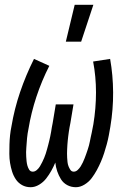

<svg xmlns="http://www.w3.org/2000/svg" viewBox="-20 -774 540 802"><path d="M108 8Q88 8 72 -1Q56 -10 46 -25Q36 -40 30.5 -57.5Q25 -75 22 -93.5Q19 -112 19 -131.5Q19 -151 19.5 -170Q20 -189 22 -208.5Q24 -228 28 -247Q40 -319 64 -389.5Q88 -460 122 -528L186 -499Q154 -436 132 -369.5Q110 -303 99 -236Q97 -227 95.5 -217Q94 -207 93 -197Q92 -187 91.5 -177.5Q91 -168 90 -158Q89 -148 89 -138.5Q89 -129 89.5 -119.5Q90 -110 91 -100.5Q92 -91 94.5 -82Q97 -73 102 -65Q107 -57 117 -57Q126 -57 134 -64Q142 -71 147 -79.5Q152 -88 156.5 -97Q161 -106 164.5 -114.5Q168 -123 171 -132Q174 -141 176.5 -150.5Q179 -160 181.5 -169Q184 -178 186 -187Q188 -196 190 -205Q192 -214 193.5 -223.5Q195 -233 196.5 -242Q198 -251 200 -260L213 -338H287L274 -260Q272 -251 270.5 -242Q269 -233 267.5 -223.5Q266 -214 265 -205Q264 -196 263 -187Q262 -178 261.5 -169Q261 -160 260.5 -151Q260 -142 260 -133Q260 -124 260.5 -115Q261 -106 262 -97Q263 -88 266 -80Q269 -72 274 -64.5Q279 -57 288 -57Q297 -57 304.5 -64Q312 -71 317 -79Q322 -87 326 -95.5Q330 -104 333.5 -113Q337 -122 340 -130.5Q343 -139 346 -148Q349 -157 351.5 -166Q354 -175 355.5 -183.5Q357 -192 359 -201Q361 -210 363 -219Q365 -228 366.5 -237Q368 -246 370 -255Q381 -322 381 -388Q381 -454 369 -517L440 -528Q452 -460 452.5 -388.5Q453 -317 441 -245Q438 -227 434.5 -208.5Q431 -190 426 -171.5Q421 -153 415 -134.5Q409 -116 401.5 -98.5Q394 -81 384.5 -63.5Q375 -46 363 -30Q351 -14 333 -3Q315 8 297 8Q277 8 260.5 -1Q244 -10 234.5 -25.5Q225 -41 219 -58.5Q213 -76 211 -95Q204 -78 194.5 -61Q185 -44 173 -28.5Q161 -13 143.5 -2.5Q126 8 108 8ZM255 -600 292 -754H370L319 -600Z"/></svg>

Font: Iosevka Term Curly
Style: Italic
Weight: 400
Italic angle: -9°
Designer: Belleve Invis
Foundry: Belleve Invis
Version: Version 32.3.0